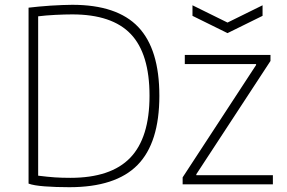

<svg xmlns="http://www.w3.org/2000/svg" viewBox="-20 -769 1196 800"><path d="M782 -747 928 -675 1074 -747V-703L928 -631L782 -703ZM741 -30 1047 -498V-502H750V-540H1107V-515L798 -43V-39H1117V-1H741ZM269 11Q212 11 166 7.5Q120 4 99 -4V-737Q117 -739 141 -741.5Q165 -744 190.5 -745.5Q216 -747 240 -748Q264 -749 281 -749Q468 -749 556 -656.5Q644 -564 644 -370Q644 -174 553 -81.5Q462 11 269 11ZM273 -28Q442 -28 522.5 -111.5Q603 -195 603 -370Q603 -545 525 -627Q447 -709 281 -709Q266 -709 248 -708.5Q230 -708 210.5 -707Q191 -706 172.5 -704.5Q154 -703 139 -701V-37Q179 -32 208 -30Q237 -28 273 -28Z"/></svg>

Font: Encode Sans Normal
Style: Thin
Weight: 100
Designer: Pablo Impallari, Andres Torresi
Foundry: Pablo Impallari, Andres Torresi
Version: Version 1.000; ttfautohint (v1.00) -l 8 -r 50 -G 200 -x 14 -